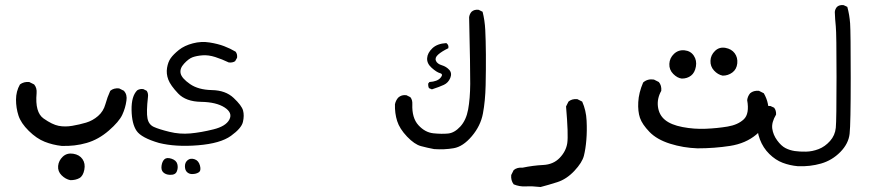

<svg xmlns="http://www.w3.org/2000/svg" viewBox="-20 -418 3540 766"><path d="M260.7 300.8Q241.2 296.9 225.6 281.2Q210 265.6 211.9 244.1Q213.9 222.7 230.5 207Q247.1 191.4 272 195.3Q296.9 199.2 309.1 216.8Q321.3 234.4 316.4 259.3Q311.5 284.2 296.9 292.5Q282.2 300.8 260.7 300.8ZM225.6 164.1Q190.4 160.2 158.2 147.5Q126 134.8 94.7 104Q63.5 73.2 53.7 43Q43.9 12.7 43.9 -20.5Q43.9 -53.7 59.6 -81.1Q75.2 -92.8 96.7 -90.8L116.2 -81.1Q127.9 -67.4 126 -45.9Q119.1 30.3 153.8 54.7Q188.5 79.1 213.9 84Q239.3 88.9 268.1 84Q296.9 79.1 323.2 71.3Q349.6 63.5 371.1 44.9Q392.6 26.4 400.4 -2Q408.2 -30.3 419.9 -55.7Q433.6 -67.4 455.1 -65.4L474.6 -55.7Q488.3 -40 484.4 -16.6Q480.5 12.7 467.8 40Q455.1 67.4 414.1 103Q373 138.7 325.7 152.3Q278.3 166 225.6 164.1Z M655.3 279.3Q640.6 278.3 631.3 269.5Q622.1 260.7 624.5 243.2Q627 225.6 636.2 217.3Q645.5 209 664.6 215.3Q683.6 221.7 687.5 236.8Q691.4 252 685.1 266.6Q678.7 281.2 655.3 279.3ZM746.1 276.4Q734.4 276.4 726.1 268.6Q717.8 260.7 717.8 245.1Q717.8 229.5 729 220.7Q740.2 211.9 756.3 217.3Q772.5 222.7 777.8 242.7Q783.2 262.7 772.9 269.5Q762.7 276.4 746.1 276.4ZM614.3 152.3Q543.9 131.8 524.9 104Q505.9 76.2 504.9 21Q503.9 -34.2 527.3 -57.6Q538.1 -64.5 551.8 -62.5L565.4 -55.7Q572.3 -44.9 570.3 -31.2Q563.5 29.3 568.4 54.2Q573.2 79.1 593.8 88.4Q614.3 97.7 655.8 107.9Q697.3 118.2 739.7 114.3Q782.2 110.4 831.5 98.1Q880.9 85.9 895 59.1Q909.2 32.2 876 10.7Q842.8 -10.7 782.2 -11.7Q721.7 -12.7 690.9 -44.9Q660.2 -77.1 651.4 -100.6Q642.6 -124 646.5 -147.5Q650.4 -170.9 661.1 -186Q671.9 -201.2 693.8 -218.8Q715.8 -236.3 749.5 -245.1Q783.2 -253.9 816.4 -248.5Q849.6 -243.2 874 -233.9Q898.4 -224.6 919.9 -211.9Q927.7 -202.1 925.8 -187.5L918 -173.8Q907.2 -167 892.6 -168.9Q866.2 -181.6 838.9 -190.4Q811.5 -199.2 787.6 -197.3Q763.7 -195.3 748 -189.5Q732.4 -183.6 714.4 -164.1Q696.3 -144.5 700.7 -125Q705.1 -105.5 738.3 -82.5Q771.5 -59.6 825.7 -58.6Q879.9 -57.6 912.1 -27.3Q944.3 2.9 949.7 22.9Q955.1 43 949.2 68.4Q943.4 93.8 901.4 124Q859.4 154.3 770 161.6Q680.7 168.9 614.3 152.3Z M1711.9 176.8Q1685.5 171.9 1659.7 165Q1633.8 158.2 1604 127Q1574.2 95.7 1564.5 64.9Q1554.7 34.2 1555.7 -2Q1558.6 -16.6 1568.4 -28.3Q1582 -41 1601.6 -38.1L1617.2 -30.3Q1626 -19.5 1625 -2Q1623 52.7 1649.4 81.5Q1675.8 110.4 1709 113.8Q1742.2 117.2 1767.6 114.7Q1793 112.3 1816.4 86.9Q1839.8 61.5 1847.7 18.6Q1855.5 -24.4 1856 -83Q1856.4 -141.6 1851.6 -349.6Q1853.5 -362.3 1861.3 -371.1Q1872.1 -380.9 1889.6 -378.9L1905.3 -371.1Q1914.1 -336.9 1916 -298.3Q1918 -259.8 1918.5 -200.7Q1918.9 -141.6 1917.5 -78.1Q1916 -14.6 1906.7 34.7Q1897.5 84 1862.3 125.5Q1827.1 167 1790 173.3Q1752.9 179.7 1711.9 176.8ZM1703.1 -61.5 1691.4 -66.4Q1687.5 -74.2 1688.5 -85L1693.4 -90.8Q1724.6 -92.8 1737.3 -107.4Q1750 -122.1 1735.8 -126Q1721.7 -129.9 1702.1 -147.5Q1682.6 -165 1684.1 -186Q1685.5 -207 1705.1 -225.6Q1724.6 -244.1 1760.7 -246.1Q1771.5 -238.3 1768.6 -225.6Q1742.2 -212.9 1728 -200.2Q1713.9 -187.5 1719.2 -175.3Q1724.6 -163.1 1742.7 -157.7Q1760.7 -152.3 1772.5 -139.2Q1784.2 -126 1776.4 -106.9Q1768.6 -87.9 1751 -79.6Q1733.4 -71.3 1703.1 -61.5Z M2136.7 328.1Q2102.5 324.2 2077.6 325.7Q2052.7 327.1 2029.3 317.4Q2017.6 301.8 2019.5 280.3L2029.3 260.7Q2043 249 2064.5 251Q2106.4 242.2 2147 240.2Q2187.5 238.3 2212.9 211.9Q2238.3 185.5 2243.2 152.8Q2248 120.1 2238.3 6.8L2248 -12.7Q2261.7 -24.4 2283.2 -22.5L2302.7 -12.7Q2318.4 22.5 2320.3 63.5Q2322.3 104.5 2319.3 140.1Q2316.4 175.8 2309.6 203.1Q2302.7 230.5 2271.5 263.7Q2240.2 296.9 2203.6 308.6Q2167 320.3 2136.7 328.1Z M2762.7 173.8Q2706.1 171.9 2653.3 155.3Q2600.6 138.7 2571.3 108.4Q2542 78.1 2533.2 52.2Q2524.4 26.4 2526.4 -10.7Q2528.3 -47.9 2545.9 -88.9Q2563.5 -104.5 2588.9 -100.6L2608.4 -90.8Q2620.1 -77.1 2618.2 -55.7Q2600.6 -24.4 2605 8.3Q2609.4 41 2633.3 60.5Q2657.2 80.1 2703.1 88.9Q2749 97.7 2795.4 95.7Q2841.8 93.8 2882.8 86.9Q2923.8 80.1 2947.3 58.1Q2970.7 36.1 2960.9 -18.6Q2962.9 -34.2 2972.7 -45.9Q2986.3 -57.6 3007.8 -55.7L3027.3 -45.9Q3050.8 -4.9 3044.9 39.6Q3039.1 84 2997.1 119.1Q2955.1 154.3 2892.6 164.1Q2830.1 173.8 2762.7 173.8ZM2700.2 -104.5Q2682.6 -106.4 2666 -123Q2649.4 -139.6 2650.4 -163.1Q2651.4 -186.5 2668.9 -203.1Q2686.5 -219.7 2710.9 -217.3Q2735.4 -214.8 2748 -195.8Q2760.7 -176.8 2756.3 -152.3Q2752 -127.9 2736.8 -116.2Q2721.7 -104.5 2700.2 -104.5ZM2863.3 -116.2Q2843.8 -120.1 2828.6 -136.7Q2813.5 -153.3 2814.5 -175.8Q2815.4 -198.2 2832.5 -214.8Q2849.6 -231.4 2874 -227.1Q2898.4 -222.7 2911.1 -205.6Q2923.8 -188.5 2921.4 -165Q2918.9 -141.6 2901.9 -128.9Q2884.8 -116.2 2863.3 -116.2Z M3163.1 245.1Q3130.9 242.2 3102.5 231.4Q3074.2 220.7 3049.3 196.3Q3024.4 171.9 3011.7 138.2Q2999 104.5 3001 70.3Q3002.9 36.1 3024.4 13.7Q3036.1 2.9 3053.7 4.9L3068.4 11.7Q3077.1 22.5 3076.2 39.1Q3057.6 70.3 3061 95.2Q3064.5 120.1 3080.6 142.1Q3096.7 164.1 3113.8 172.9Q3130.9 181.6 3150.9 184.6Q3170.9 187.5 3195.8 187Q3220.7 186.5 3246.1 176.8Q3271.5 167 3291.5 144.5Q3311.5 122.1 3314.5 91.8Q3317.4 61.5 3317.4 -111.3Q3317.4 -284.2 3314.5 -312.5Q3311.5 -340.8 3310.5 -370.1Q3311.5 -381.8 3319.3 -390.6Q3329.1 -399.4 3345.7 -397.5L3360.4 -390.6Q3369.1 -359.4 3371.6 -324.7Q3374 -290 3374 -106.9Q3374 76.2 3369.6 115.7Q3365.2 155.3 3332.5 188.5Q3299.8 221.7 3255.9 234.4Q3211.9 247.1 3163.1 245.1Z"/></svg>

Font: JasonHandwriting4
Style: Regular
Weight: 400
Version: Version 1.01.21